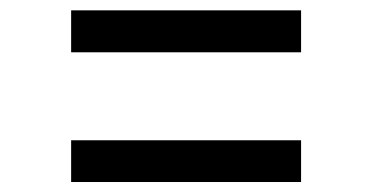

<svg xmlns="http://www.w3.org/2000/svg" viewBox="-20 -565 723 373"><path d="M564.9 -544.9V-463.4H118.2V-544.9ZM564.9 -292.5V-211.4H118.2V-292.5Z"/></svg>

Font: Merriweather Sans
Style: Regular
Weight: 400
Designer: Eben Sorkin
Foundry: Eben Sorkin
Version: Version 1.006; ttfautohint (v1.4.1) -l 6 -r 50 -G 0 -x 11 -H